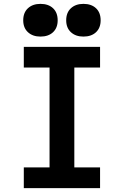

<svg xmlns="http://www.w3.org/2000/svg" viewBox="-20 -972 640 992"><path d="M103 0V-107H236V-623H103V-730H497V-623H364V-107H497V0ZM189 -783Q149 -783 124.5 -805.5Q100 -828 100 -867Q100 -907 124.5 -929.5Q149 -952 189 -952Q230 -952 254 -929.5Q278 -907 278 -867Q278 -828 254 -805.5Q230 -783 189 -783ZM411 -783Q371 -783 346.5 -805.5Q322 -828 322 -867Q322 -907 346.5 -929.5Q371 -952 411 -952Q452 -952 476 -929.5Q500 -907 500 -867Q500 -828 476 -805.5Q452 -783 411 -783Z"/></svg>

Font: M PLUS Code Latin Expanded SemiBold
Style: Regular
Weight: 600
Width: 7
Designer: Coji Morishita
Foundry: UNDERFOREST DESIGN
Version: Version 1.002; ttfautohint (v1.8.3)